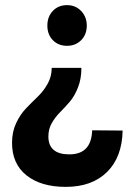

<svg xmlns="http://www.w3.org/2000/svg" viewBox="-20 -566 502 750"><path d="M27 -8Q27 -51 43 -85Q59 -119 81.5 -142.5Q104 -166 127 -188Q150 -210 166 -238.5Q182 -267 182 -301H298Q298 -258 284.5 -224Q271 -190 252.5 -168.5Q234 -147 215 -128Q196 -109 182.5 -85.5Q169 -62 169 -33Q169 37 251 37Q337 37 340 -57L459 -56Q457 48 398 106Q339 164 237 164Q140 164 83.5 119Q27 74 27 -8ZM242 -546Q275 -546 297 -523Q319 -500 319 -466Q319 -431 297 -409Q275 -387 242 -387Q208 -387 186.5 -409Q165 -431 165 -466Q165 -501 186.5 -523.5Q208 -546 242 -546Z"/></svg>

Font: Trueno
Style: SBd
Weight: 600
Designer: Julieta Ulanovsky
Foundry: Julieta Ulanovsky
Version: Version 3.001b